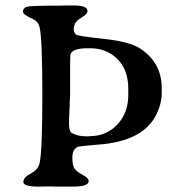

<svg xmlns="http://www.w3.org/2000/svg" viewBox="-20 -695 667 706"><path d="M451.7 -345.7V-368.2Q451.7 -438 411.9 -477.8Q372.1 -517.6 311.5 -517.6H302.7Q244.6 -517.6 238.8 -494.1Q237.8 -490.2 237.8 -419.9V-344.2L236.3 -318.8Q236.3 -314 236.3 -309.1L233.9 -255.4V-236.3Q233.9 -211.4 245.6 -205.1Q266.6 -193.8 296.4 -193.8H305.2L309.1 -194.3Q371.6 -194.3 411.6 -237.3Q451.7 -280.3 451.7 -345.7ZM574.7 -356Q574.7 -355 574.7 -354Q574.7 -315.4 556.6 -277.3Q508.8 -174.8 339.4 -163.1Q272.5 -158.2 264.6 -154.3Q246.1 -145 246.1 -116Q246.1 -86.9 253.7 -75.7Q261.2 -64.5 283.7 -52.2Q306.2 -40 306.2 -29.3Q306.2 -8.8 247.6 -8.8H184.6L171.9 -9.3H147L122.1 -8.8Q65.9 -8.8 65.9 -25.9Q65.9 -43 92.5 -56.6Q119.1 -70.3 125 -92.8Q135.7 -133.3 135.7 -345.9Q135.7 -558.6 125 -597.2Q119.6 -616.7 100.1 -625.5Q64.5 -641.6 64.5 -651.4Q64.5 -667 81.1 -670.7Q97.7 -674.3 202.6 -674.3L227.5 -674.8H252Q301.8 -674.8 301.8 -654.3Q301.8 -643.6 281.2 -631.3Q260.7 -619.1 255.9 -608.4Q251 -597.2 251 -587.9Q251 -576.2 259.3 -567.9Q264.6 -562.5 360.8 -552.2Q457 -542 496.1 -516.1Q574.7 -463.9 574.7 -371.1V-370.1Z"/></svg>

Font: Averia Serif Libre Light
Style: Regular
Weight: 300
Version: Version 1.002